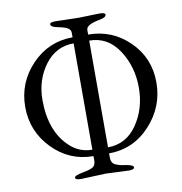

<svg xmlns="http://www.w3.org/2000/svg" viewBox="-88 -805 920 971"><g transform="rotate(-10 372.5 -319.0)"><path d="M495 85 378 80 250 85Q221 85 221 73.5Q221 62 265 54Q309 46 320.5 35.5Q332 25 332 4V-18Q209 -18 122 -107.5Q35 -197 35 -322Q35 -447 121.5 -537.5Q208 -628 332 -628V-652Q332 -667 317 -676Q302 -685 267 -691.5Q232 -698 232 -712Q232 -723 261 -723L378 -720L487 -723Q516 -723 516 -712Q516 -698 483 -692Q412 -679 412 -652V-628Q535 -628 622.5 -542Q710 -456 710 -330.5Q710 -205 623.5 -111.5Q537 -18 412 -18V4Q412 30 428 39Q444 48 466 52Q488 56 491 56Q524 62 524 73.5Q524 85 495 85ZM412 -597V-49Q506 -49 562 -130.5Q618 -212 618 -320Q618 -428 562.5 -512.5Q507 -597 412 -597ZM332 -51V-597Q240 -597 183.5 -520.5Q127 -444 127 -342Q127 -180 218 -96Q266 -51 332 -51Z"/></g></svg>

Font: EB Garamond
Style: Regular
Weight: 400
Version: Version 0.012